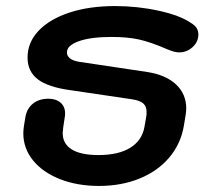

<svg xmlns="http://www.w3.org/2000/svg" viewBox="-20 -604 677 634"><path d="M57 -164Q57 -174 59 -188L64 -218Q69 -246 89 -262Q109 -278 140 -278Q165 -278 180 -265Q195 -252 195 -229Q195 -222 194 -218L189 -185Q187 -169 187 -165Q187 -129 217 -110.5Q247 -92 305 -92Q371 -92 410 -116Q449 -140 457 -185L463 -219Q464 -224 464 -234Q464 -253 453 -262.5Q442 -272 417 -276L214 -306Q139 -316 105 -342Q71 -368 71 -414Q71 -464 107.5 -502.5Q144 -541 209.5 -562.5Q275 -584 360 -584Q434 -584 504.5 -568.5Q575 -553 611 -528Q624 -520 629.5 -511Q635 -502 635 -490Q635 -466 616 -448.5Q597 -431 571 -431Q557 -431 533 -441Q478 -465 439.5 -473.5Q401 -482 349 -482Q280 -482 240.5 -468Q201 -454 201 -431Q201 -419 211.5 -411Q222 -403 241 -400L468 -366Q529 -356 562 -324.5Q595 -293 595 -246Q595 -240 593 -224L587 -188Q577 -129 539 -84Q501 -39 441 -14.5Q381 10 307 10Q235 10 178 -12.5Q121 -35 89 -74.5Q57 -114 57 -164Z"/></svg>

Font: Kodchasan
Style: Bold Italic
Weight: 700
Italic angle: -10°
Version: Version 1.000; ttfautohint (v1.6)